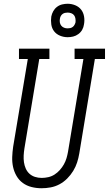

<svg xmlns="http://www.w3.org/2000/svg" viewBox="-20 -994 579 1022"><path d="M201 8Q174 8 148 1.5Q122 -5 101.5 -20Q81 -35 68 -57.5Q55 -80 49.5 -105.5Q44 -131 45 -158Q46 -185 50 -213L128 -680H81V-735H243V-680H189L110 -204Q107 -185 106 -166.5Q105 -148 107.5 -130.5Q110 -113 117 -97Q124 -81 136.5 -69.5Q149 -58 166 -52.5Q183 -47 202 -47Q219 -47 237 -51Q255 -55 270.5 -65Q286 -75 298.5 -89Q311 -103 320 -119Q329 -135 334 -152Q339 -169 342 -186L424 -680H377V-735H539V-680H485L402 -177Q398 -153 390.5 -129.5Q383 -106 369.5 -84Q356 -62 337.5 -43.5Q319 -25 296.5 -13Q274 -1 249.5 3.5Q225 8 201 8ZM340 -796Q319 -796 299.5 -804Q280 -812 268 -827.5Q256 -843 253 -864Q250 -885 253 -906Q256 -921 263.5 -934.5Q271 -948 283.5 -957.5Q296 -967 311 -970.5Q326 -974 340 -974Q361 -974 380.5 -966Q400 -958 412 -942.5Q424 -927 427.5 -906Q431 -885 427 -864Q425 -849 417.5 -835.5Q410 -822 397 -812.5Q384 -803 369.5 -799.5Q355 -796 340 -796ZM340 -843Q347 -843 354 -844.5Q361 -846 367 -850.5Q373 -855 376.5 -861.5Q380 -868 382 -875Q383 -885 381.5 -895Q380 -905 374.5 -912.5Q369 -920 359.5 -923.5Q350 -927 340 -927Q333 -927 326 -925.5Q319 -924 313 -919.5Q307 -915 303.5 -908.5Q300 -902 299 -895Q297 -885 298.5 -875Q300 -865 306 -857.5Q312 -850 321 -846.5Q330 -843 340 -843Z"/></svg>

Font: Iosevka Slab Light Oblique
Style: Regular
Weight: 300
Italic angle: -9°
Monospace: yes
Designer: Belleve Invis
Foundry: Belleve Invis
Version: Version 11.1.1; ttfautohint (v1.8.3)